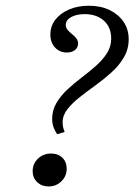

<svg xmlns="http://www.w3.org/2000/svg" viewBox="-20 -651 477 682"><path d="M183.1 -174.2Q175 -185.5 170.2 -199.2Q165.3 -212.9 165.3 -228.2Q165.3 -259.7 180.6 -285.5Q196 -311.3 219.4 -333.1Q242.7 -354.8 269.8 -375.4Q296.8 -396 320.6 -416.9Q344.4 -437.9 359.7 -461.7Q375 -485.5 375 -513.7Q375 -554 349.2 -577.4Q323.4 -600.8 280.6 -600.8Q251.6 -600.8 232.7 -590.3Q213.7 -579.8 213.7 -562.9Q213.7 -552.4 220.2 -544.8Q226.6 -537.1 235.5 -530.2Q244.4 -523.4 250.8 -515.3Q257.3 -507.3 257.3 -496Q257.3 -482.3 246.4 -473.4Q235.5 -464.5 217.7 -464.5Q191.9 -464.5 175.4 -482.3Q158.9 -500 158.9 -528.2Q158.9 -558.1 176.6 -581Q194.4 -604 225.4 -617.3Q256.5 -630.6 295.2 -630.6Q337.9 -630.6 369.4 -615.3Q400.8 -600 419 -573.4Q437.1 -546.8 437.1 -511.3Q437.1 -476.6 420.2 -447.6Q403.2 -418.5 376.6 -394.4Q350 -370.2 319.8 -348.4Q289.5 -326.6 262.9 -305.6Q236.3 -284.7 219.4 -262.9Q202.4 -241.1 202.4 -216.1Q202.4 -207.3 204.4 -198.4Q206.5 -189.5 209.7 -182.3ZM152.4 11.3Q128.2 11.3 112.1 -4Q96 -19.4 96 -42.7Q96 -69.4 114.9 -87.5Q133.9 -105.6 161.3 -105.6Q186.3 -105.6 201.6 -90.7Q216.9 -75.8 216.9 -51.6Q216.9 -25.8 198.4 -7.3Q179.8 11.3 152.4 11.3Z"/></svg>

Font: Playfair 5pt SemiExpanded Light Light
Style: Italic
Weight: 300
Italic angle: -15.6°
Version: Version 2.203